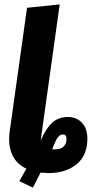

<svg xmlns="http://www.w3.org/2000/svg" viewBox="-20 -778 435 881"><path d="M291 -241.2Q331.1 -241.2 356 -214.8Q380.9 -188.5 380.9 -142.1Q380.9 -64.5 331.3 -24.2Q281.7 16.1 204.1 16.1Q190.4 16.1 166 14.2L130.9 83L68.8 53.2L101.1 -3.9Q54.7 -25.9 35.6 -69.1Q16.6 -112.3 23.9 -170.9L104 -742.2L253.9 -757.8L168 -143.1Q168 -141.6 167.5 -138.4Q167 -135.3 167 -133.8Q192.9 -192.4 221.7 -216.8Q250.5 -241.2 291 -241.2ZM235.8 -92.8Q257.8 -92.8 271.5 -105.5Q285.2 -118.2 285.2 -140.1Q285.2 -161.1 268.1 -161.1Q255.4 -161.1 244.9 -147Q234.4 -132.8 219.2 -92.8Z"/></svg>

Font: Fira Sans Compressed
Style: Bold Italic
Weight: 700
Width: 3
Italic angle: -8°
Designer: Carrois Corporate & Edenspiekermann AG
Foundry: Carrois Corporate GbR & Edenspiekermann AG
Version: Version 4.203;PS 004.203;hotconv 1.0.88;makeotf.lib2.5.64775